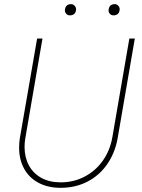

<svg xmlns="http://www.w3.org/2000/svg" viewBox="-20 -897 686 927"><path d="M323.2 -877Q334 -877 341.3 -868.2Q348.6 -859.4 347.2 -849.1Q343.8 -822.8 316.9 -822.8Q306.2 -822.8 299.1 -831.3Q292 -839.8 293.5 -850.1Q296.9 -877 323.2 -877ZM534.2 -877Q544.9 -877 552 -868.2Q559.1 -859.4 557.6 -849.1Q554.2 -822.8 527.8 -822.8Q516.6 -822.8 509.8 -831.1Q502.9 -839.4 504.4 -850.1Q507.8 -877 534.2 -877ZM604.5 -710.9H630.9L547.9 -229Q535.2 -158.7 497.8 -104.5Q460.4 -50.3 402.6 -20.3Q344.7 9.8 272.9 9.8Q210.9 9.8 165.5 -14.6Q120.1 -39.1 96.2 -83Q72.3 -127 72.3 -184.1Q72.3 -207 75.7 -229L159.2 -710.9H185.1L102.1 -229Q98.6 -209 98.6 -187.5Q98.6 -137.7 119.4 -98.9Q140.1 -60.1 179.4 -38.3Q218.8 -16.6 272.9 -16.6Q335.9 -16.6 388.9 -44.4Q441.9 -72.3 476.8 -121.8Q511.7 -171.4 522.5 -234.9Z"/></svg>

Font: Mardoto Thin
Style: Italic
Weight: 250
Italic angle: -12°
Designer: Christian Robertson, Vahan Hovhannisyan
Foundry: Google
Version: Version 1.000